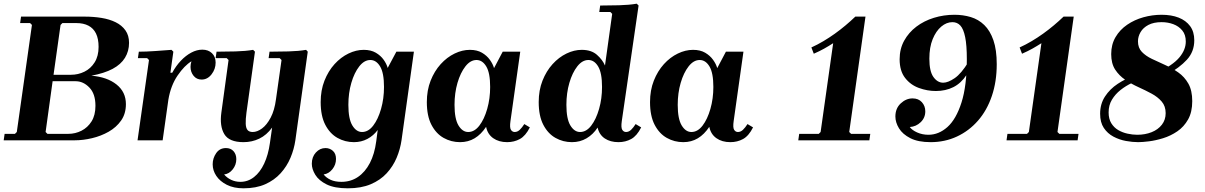

<svg xmlns="http://www.w3.org/2000/svg" viewBox="-23 -760 6529 1040"><path d="M472 -350Q557 -343 608 -302.5Q659 -262 659 -196Q659 -144 633 -107Q607 -70 565.5 -46.5Q524 -23 475.5 -11.5Q427 0 382 0H-3L2 -35H58L68 -45L150 -625L140 -635H86L91 -670H436Q483 -670 526.5 -663Q570 -656 603.5 -639.5Q637 -623 656.5 -595.5Q676 -568 676 -528Q676 -483 654 -447Q632 -411 587 -387Q542 -363 472 -350ZM315 -635 305 -625 267 -355H362Q400 -355 434 -371.5Q468 -388 489.5 -422Q511 -456 511 -506Q511 -550 497 -578.5Q483 -607 456 -621Q429 -635 391 -635ZM347 -35Q385 -35 418.5 -52Q452 -69 473 -102.5Q494 -136 494 -187Q494 -252 461 -286Q428 -320 387 -320H262L224 -45L234 -35Z M722 0 784 -435 774 -445H724L729 -480Q768 -480 817 -483.5Q866 -487 906 -490L916 -480L900 -366H910Q930 -403 956.5 -431Q983 -459 1013 -475Q1043 -491 1073 -491Q1105 -491 1125 -472Q1145 -453 1145 -421Q1145 -386 1123 -357.5Q1101 -329 1069 -329Q1042 -329 1025.5 -349.5Q1009 -370 1009 -398Q1009 -413 1014 -428Q976 -405 939 -351Q902 -297 889 -220L858 0Z M1296 260Q1243 260 1205.5 241Q1168 222 1148.5 192.5Q1129 163 1129 130Q1129 97 1148 69.5Q1167 42 1201 42Q1227 42 1242 59Q1257 76 1257 102Q1257 133 1237.5 157.5Q1218 182 1191 185Q1206 203 1229 214Q1252 225 1279 225Q1320 225 1353 199Q1386 173 1408 126Q1430 79 1439 15L1451 -69Q1421 -28 1381.5 -9Q1342 10 1296 10Q1218 10 1192 -33.5Q1166 -77 1176 -150L1215 -435L1205 -445H1145L1150 -480Q1197 -480 1252.5 -481.5Q1308 -483 1348 -490L1358 -480L1312 -150Q1307 -113 1308 -89.5Q1309 -66 1318 -55.5Q1327 -45 1346 -45Q1370 -45 1396 -64Q1422 -83 1443 -122.5Q1464 -162 1472 -223L1502 -435L1492 -445H1432L1437 -480Q1484 -480 1539.5 -481.5Q1595 -483 1635 -490L1644 -480L1577 -1Q1570 48 1550.5 94.5Q1531 141 1497 178.5Q1463 216 1413.5 238Q1364 260 1296 260Z M1666 127Q1666 90 1688 66Q1710 42 1740 42Q1763 42 1780 57Q1797 72 1797 101Q1797 132 1777.5 156.5Q1758 181 1730 185Q1744 203 1768 214Q1792 225 1826 225Q1877 225 1916 198.5Q1955 172 1980.5 123Q2006 74 2015 5L2023 -56Q2000 -25 1967 -7.5Q1934 10 1894 10Q1846 10 1805 -13Q1764 -36 1739 -84Q1714 -132 1714 -207Q1714 -271 1734.5 -323Q1755 -375 1789 -412.5Q1823 -450 1864.5 -470Q1906 -490 1947 -490Q1986 -490 2012.5 -474.5Q2039 -459 2055 -436.5Q2071 -414 2077 -392L2124 -480H2219L2152 -1Q2145 48 2125.5 94.5Q2106 141 2071.5 178.5Q2037 216 1985 238Q1933 260 1861 260Q1789 260 1746.5 239Q1704 218 1685 187Q1666 156 1666 127ZM1864 -192Q1864 -116 1885.5 -80.5Q1907 -45 1938 -45Q1972 -45 1998.5 -79.5Q2025 -114 2041 -170Q2057 -226 2057 -289Q2057 -365 2036 -400Q2015 -435 1983 -435Q1950 -435 1923 -400.5Q1896 -366 1880 -311Q1864 -256 1864 -192Z M2289 -207Q2289 -271 2309.5 -323Q2330 -375 2364 -412.5Q2398 -450 2439.5 -470Q2481 -490 2522 -490Q2561 -490 2587.5 -474.5Q2614 -459 2630.5 -436Q2647 -413 2653 -391L2700 -480H2795L2742 -104Q2737 -69 2744.5 -57Q2752 -45 2765 -45Q2780 -45 2792.5 -57Q2805 -69 2817 -88L2847 -70Q2824 -24 2793 -7Q2762 10 2724 10Q2679 10 2648.5 -11.5Q2618 -33 2610 -73Q2583 -32 2548 -11Q2513 10 2469 10Q2421 10 2380 -13Q2339 -36 2314 -84Q2289 -132 2289 -207ZM2439 -192Q2439 -116 2460.5 -80.5Q2482 -45 2513 -45Q2547 -45 2573.5 -79.5Q2600 -114 2616 -170Q2632 -226 2632 -289Q2632 -365 2611 -400Q2590 -435 2558 -435Q2525 -435 2498 -400.5Q2471 -366 2455 -311Q2439 -256 2439 -192Z M2895 -207Q2895 -271 2915.5 -323Q2936 -375 2970 -412.5Q3004 -450 3045.5 -470Q3087 -490 3128 -490Q3180 -490 3210.5 -463Q3241 -436 3254 -405L3293 -685L3283 -695H3223L3228 -730Q3275 -730 3330.5 -731.5Q3386 -733 3426 -740L3436 -730L3345 -104Q3340 -69 3347.5 -57Q3355 -45 3368 -45Q3383 -45 3395.5 -57Q3408 -69 3420 -88L3450 -70Q3427 -24 3396 -7Q3365 10 3327 10Q3283 10 3253 -10Q3223 -30 3214 -69Q3190 -32 3154.5 -11Q3119 10 3075 10Q3027 10 2986 -13Q2945 -36 2920 -84Q2895 -132 2895 -207ZM3045 -192Q3045 -116 3066.5 -80.5Q3088 -45 3119 -45Q3153 -45 3179.5 -79.5Q3206 -114 3222 -170Q3238 -226 3238 -289Q3238 -365 3217 -400Q3196 -435 3164 -435Q3131 -435 3104 -400.5Q3077 -366 3061 -311Q3045 -256 3045 -192Z M3498 -207Q3498 -271 3518.5 -323Q3539 -375 3573 -412.5Q3607 -450 3648.5 -470Q3690 -490 3731 -490Q3770 -490 3796.5 -474.5Q3823 -459 3839.5 -436Q3856 -413 3862 -391L3909 -480H4004L3951 -104Q3946 -69 3953.5 -57Q3961 -45 3974 -45Q3989 -45 4001.5 -57Q4014 -69 4026 -88L4056 -70Q4033 -24 4002 -7Q3971 10 3933 10Q3888 10 3857.5 -11.5Q3827 -33 3819 -73Q3792 -32 3757 -11Q3722 10 3678 10Q3630 10 3589 -13Q3548 -36 3523 -84Q3498 -132 3498 -207ZM3648 -192Q3648 -116 3669.5 -80.5Q3691 -45 3722 -45Q3756 -45 3782.5 -79.5Q3809 -114 3825 -170Q3841 -226 3841 -289Q3841 -365 3820 -400Q3799 -435 3767 -435Q3734 -435 3707 -400.5Q3680 -366 3664 -311Q3648 -256 3648 -192Z M4422 -45 4490 -526Q4465 -510 4441 -496.5Q4417 -483 4385 -469L4372 -503Q4405 -518 4437 -537Q4469 -556 4499 -577.5Q4529 -599 4557 -622.5Q4585 -646 4610 -670H4665L4577 -45ZM4301 0 4306 -35H4412L4422 -45H4577L4587 -35H4691L4686 0Z M5046 -267Q5000 -267 4954.5 -283.5Q4909 -300 4879.5 -338Q4850 -376 4850 -439Q4850 -495 4874.5 -539.5Q4899 -584 4940.5 -615.5Q4982 -647 5035.5 -663.5Q5089 -680 5147 -680Q5194 -680 5235.5 -667.5Q5277 -655 5308.5 -624.5Q5340 -594 5358 -542Q5376 -490 5376 -412Q5376 -318 5349.5 -240Q5323 -162 5274.5 -106.5Q5226 -51 5160.5 -20.5Q5095 10 5018 10Q4950 10 4908 -11.5Q4866 -33 4846.5 -65Q4827 -97 4827 -129Q4827 -173 4856 -200Q4885 -227 4920 -227Q4952 -227 4970.5 -206.5Q4989 -186 4989 -157Q4989 -122 4964 -98Q4939 -74 4905 -72Q4917 -55 4945 -42.5Q4973 -30 5006 -30Q5062 -30 5109 -72Q5156 -114 5185 -204.5Q5214 -295 5214 -439Q5214 -515 5205 -559Q5196 -603 5179 -621.5Q5162 -640 5136 -640Q5104 -640 5075.5 -616Q5047 -592 5029 -548Q5011 -504 5011 -442Q5011 -374 5033 -343Q5055 -312 5086 -312Q5112 -312 5148 -336.5Q5184 -361 5223 -425L5213 -355Q5183 -309 5141 -288Q5099 -267 5046 -267Z M5550 -45 5618 -526Q5593 -510 5569 -496.5Q5545 -483 5513 -469L5500 -503Q5533 -518 5565 -537Q5597 -556 5627 -577.5Q5657 -599 5685 -622.5Q5713 -646 5738 -670H5793L5705 -45ZM5429 0 5434 -35H5540L5550 -45H5705L5715 -35H5819L5814 0Z M5996 -467Q5996 -416 6017.5 -383Q6039 -350 6072.5 -327.5Q6106 -305 6143.5 -288Q6181 -271 6214.5 -253Q6248 -235 6269.5 -210Q6291 -185 6291 -147Q6291 -111 6270.5 -84.5Q6250 -58 6215 -44Q6180 -30 6137 -30Q6112 -30 6084.5 -36Q6057 -42 6034 -55.5Q6011 -69 5996.5 -92.5Q5982 -116 5982 -151Q5982 -190 6000 -220Q6018 -250 6046.5 -272.5Q6075 -295 6109 -311Q6143 -327 6174 -338L6122 -351Q6074 -334 6031.5 -306Q5989 -278 5962.5 -237.5Q5936 -197 5936 -144Q5936 -97 5956 -67Q5976 -37 6008 -20Q6040 -3 6075.5 3.5Q6111 10 6142 10Q6165 10 6201 5.5Q6237 1 6277.5 -11.5Q6318 -24 6354 -48.5Q6390 -73 6412.5 -113Q6435 -153 6435 -212Q6435 -270 6414 -307Q6393 -344 6359.5 -367.5Q6326 -391 6288 -408Q6250 -425 6216.5 -441Q6183 -457 6162 -479Q6141 -501 6141 -536Q6141 -562 6155 -586Q6169 -610 6197.5 -625Q6226 -640 6269 -640Q6303 -640 6332.5 -629Q6362 -618 6381 -595Q6400 -572 6400 -535Q6400 -490 6364.5 -448Q6329 -406 6244 -366L6299 -356Q6366 -393 6406 -436.5Q6446 -480 6446 -542Q6446 -588 6423.5 -618.5Q6401 -649 6361.5 -664.5Q6322 -680 6269 -680Q6219 -680 6170.5 -666.5Q6122 -653 6082.5 -626Q6043 -599 6019.5 -559Q5996 -519 5996 -467Z"/></svg>

Font: Brygada 1918
Style: Bold Italic
Weight: 700
Italic angle: -8°
Designer: Mateusz Machalski | Borys Kosmynka | Przemek Hoffer
Foundry: NIEPODLEGLA 2018
Version: Version 3.006